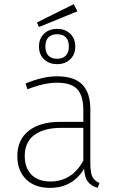

<svg xmlns="http://www.w3.org/2000/svg" viewBox="-20 -901 571 931"><path d="M462 -14 454 10Q422 1 406 -20Q390 -41 388 -83Q332 10 222 10Q148 10 106 -32Q64 -74 64 -144Q64 -224 119.5 -267Q175 -310 270 -310H384V-368Q384 -436 355 -468Q326 -500 255 -500Q195 -500 113 -468L104 -496Q187 -531 257 -531Q340 -531 379 -491Q418 -451 418 -371V-111Q418 -63 428 -43.5Q438 -24 462 -14ZM384 -122V-281H277Q193 -281 146.5 -246.5Q100 -212 100 -145Q100 -86 133 -53.5Q166 -21 224 -21Q329 -21 384 -122ZM345 -675Q345 -637 320.5 -613.5Q296 -590 257 -590Q218 -590 193.5 -613.5Q169 -637 169 -675Q169 -714 193.5 -737.5Q218 -761 257 -761Q296 -761 320.5 -737.5Q345 -714 345 -675ZM200 -675Q200 -647 214.5 -631.5Q229 -616 257 -616Q284 -616 299 -631.5Q314 -647 314 -675Q314 -704 299.5 -719.5Q285 -735 257 -735Q229 -735 214.5 -719.5Q200 -704 200 -675ZM355 -846 169 -770 159 -792 338 -881Z"/></svg>

Font: FiraGO UltraLight
Style: Regular
Weight: 200
Designer: bBox Type
Foundry: bBox Type GmbH
Version: Version 1.001